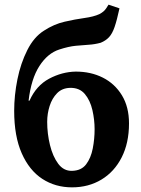

<svg xmlns="http://www.w3.org/2000/svg" viewBox="-20 -790 606 826"><path d="M290 16Q218 16 162 -20.5Q106 -57 73.5 -130.5Q41 -204 41 -313Q41 -380 55 -449Q69 -518 97.5 -574.5Q126 -631 169 -658Q212 -686 257.5 -696.5Q303 -707 343 -712.5Q383 -718 407 -729Q419 -735 427.5 -743Q436 -751 447 -770L494 -754Q483 -703 473 -674Q463 -645 449 -630Q435 -615 413 -606Q387 -599 361.5 -597.5Q336 -596 305.5 -593Q275 -590 235 -577Q185 -561 149.5 -506Q114 -451 103 -357H107Q136 -422 191.5 -451.5Q247 -481 306 -482Q371 -482 422.5 -456Q474 -430 504.5 -380Q535 -330 535 -259Q535 -175 503.5 -113Q472 -51 416.5 -17.5Q361 16 290 16ZM290 -55Q330 -56 350.5 -83Q371 -110 379 -151Q387 -192 387 -234Q387 -275 377.5 -316.5Q368 -358 345 -385.5Q322 -413 281 -412Q247 -411 225.5 -389Q204 -367 193.5 -334Q183 -301 183 -266Q183 -215 195 -166Q207 -117 230.5 -85.5Q254 -54 290 -55Z"/></svg>

Font: Lora
Style: Weight 700
Weight: 700
Designer: Olga Karpushina, Alexei Vanyashin (Cyrillic)
Foundry: Cyreal
Version: Version 3.001